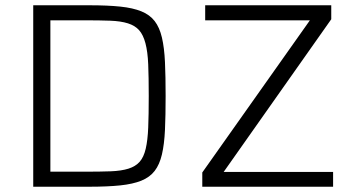

<svg xmlns="http://www.w3.org/2000/svg" viewBox="-20 -708 1334 728"><path d="M106 0ZM106 0V-688H319Q388 -688 436 -683Q484 -678 516 -665Q548 -652 566.5 -628Q585 -604 594 -565.5Q603 -527 605.5 -472.5Q608 -418 608 -344Q608 -270 605.5 -215.5Q603 -161 594 -122.5Q585 -84 566.5 -60Q548 -36 516 -23Q484 -10 435.5 -5Q387 0 319 0ZM171 -57H302Q360 -57 400 -58.5Q440 -60 467 -68.5Q494 -77 509.5 -94.5Q525 -112 532.5 -144Q540 -176 542 -224.5Q544 -273 544 -344Q544 -415 542 -463.5Q540 -512 531.5 -544Q523 -576 507.5 -593.5Q492 -611 465 -619.5Q438 -628 398 -629.5Q358 -631 302 -631H171ZM747 0V-54L1155 -631H758V-688H1236V-635L828 -56H1243V0Z"/></svg>

Font: Azeri Sans Light
Style: Regular
Weight: 300
Designer: Hector Gatti & Omnibus-Type (original fonts) / Cristiano Sobral (main changes and remastering)
Version: Version 1.000; ttfautohint (v1.6)